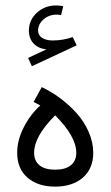

<svg xmlns="http://www.w3.org/2000/svg" viewBox="-20 -694 411 714"><path d="M250.5 -556.2 265.1 -525.4 98.6 -447.8 84.5 -478.5 152.3 -510.3Q122.6 -513.7 105 -532.2Q87.4 -550.8 87.4 -580.1Q87.4 -619.1 116.9 -646.5Q146.5 -673.8 189.5 -673.8Q202.1 -673.8 215.3 -670.9L207 -637.7Q199.7 -639.6 190.4 -639.6Q162.1 -639.6 141.8 -621.8Q121.6 -604 121.6 -580.1Q121.6 -562.5 137 -553Q152.3 -543.5 175.3 -543.5Q214.8 -543.5 250.5 -556.2ZM135.3 -370.1Q170.4 -353.5 203.4 -329.1Q236.3 -304.7 264.4 -273.7Q292.5 -242.7 309.6 -203.9Q326.7 -165 326.7 -126Q326.7 -66.4 287.8 -33.2Q249 0 185.1 0Q121.1 0 82.5 -33.2Q43.9 -66.4 43.9 -126Q43.9 -172.4 68.1 -220.2Q92.3 -268.1 129.9 -301.8L105 -314.9ZM185.1 -265.1Q106.9 -187 106.9 -126Q106.9 -95.7 127 -79.3Q147 -63 185.1 -63Q223.6 -63 243.7 -79.6Q263.7 -96.2 263.7 -126Q263.7 -186.5 185.1 -265.1Z"/></svg>

Font: Estedad
Style: regular
Weight: 400
Version: Version 0.7(Beta10)